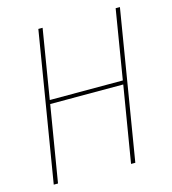

<svg xmlns="http://www.w3.org/2000/svg" viewBox="-109 -825 819 914"><g transform="rotate(-15 300.0 -367.5)"><path d="M43 0 164 -735H185L129 -394H489L545 -735H566L445 0H424L486 -375H126L64 0Z"/></g></svg>

Font: Iosevka Aile Thin Oblique
Style: Regular
Weight: 100
Italic angle: -9°
Designer: Belleve Invis
Foundry: Belleve Invis
Version: Version 31.1.0; ttfautohint (v1.8.4)